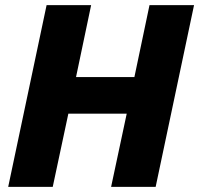

<svg xmlns="http://www.w3.org/2000/svg" viewBox="-20 -730 778 750"><path d="M12 0H186L247 -286H475L414 0H588L738 -710H564L505 -429H277L336 -710H162Z"/></svg>

Font: Geist ExtraBold
Style: Italic
Weight: 800
Italic angle: -12°
Designer: Basement.studio, Andrés Briganti, Mateo Zaragoza
Foundry: Basement.studio, Vercel, Andrés Briganti, Guido Ferreyra, Mateo Zaragoza
Version: Version 1.500